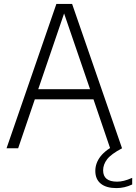

<svg xmlns="http://www.w3.org/2000/svg" viewBox="-20 -760 698 984"><path d="M13.5 0 269 -740H349.5L605.5 0H544.5L459 -251H158.5L73 0ZM176 -303H441.5L308.5 -691ZM577 204Q524.5 204 496.5 181.2Q468.5 158.5 468.5 116Q468.5 76 495.2 41.5Q522 7 586 -26L605.5 0Q549.5 29.5 529 56.2Q508.5 83 508.5 113Q508.5 171 580 171Q597 171 615.2 166.5Q633.5 162 657.5 151.5V185.5Q618 204 577 204Z"/></svg>

Font: Encode Sans SmCnd Lt
Style: Regular
Weight: 300
Width: 4
Designer: Multiple Designers
Foundry: Impallari Type
Version: Version 3.002; ttfautohint (v1.8.3) -l 8 -r 50 -G 200 -x 14 